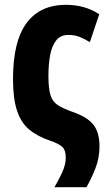

<svg xmlns="http://www.w3.org/2000/svg" viewBox="-20 -580 455 797"><path d="M206 197Q221 172 237 138Q253 104 253 75Q253 44 239.5 30.5Q226 17 188 4Q135 -14 101 -42.5Q67 -71 50.5 -121Q34 -171 34 -252Q34 -408 90 -484Q146 -560 254 -560Q291 -560 325 -551Q359 -542 392 -521L353 -405Q332 -418 311 -426.5Q290 -435 264 -435Q231 -435 213 -412Q195 -389 188 -350.5Q181 -312 181 -264Q181 -213 189.5 -185.5Q198 -158 219.5 -144Q241 -130 280 -116Q342 -95 367.5 -62.5Q393 -30 393 27Q393 76 376 119Q359 162 339 197Z"/></svg>

Font: Noto Sans ExtraCondensed ExtraBold
Style: Regular
Weight: 800
Width: 2
Designer: Monotype Design Team
Foundry: Monotype Imaging Inc.
Version: Version 2.013; ttfautohint (v1.8.4.7-5d5b)